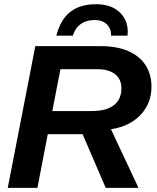

<svg xmlns="http://www.w3.org/2000/svg" viewBox="-20 -912 762 932"><path d="M211.9 -260.7 161.6 0H17.6L151.4 -688H469.2Q547.4 -688 602.5 -664.1Q657.7 -640.1 686.5 -595.7Q715.3 -551.3 715.3 -491.2Q715.3 -410.6 662.4 -354.5Q609.4 -298.3 518.6 -284.7L652.3 0H493.2L380.9 -260.7ZM425.8 -373Q496.6 -373 533 -401.6Q569.3 -430.2 569.3 -482.9Q569.3 -528.3 538.3 -552.2Q507.3 -576.2 451.2 -576.2H273.4L233.9 -373ZM447.3 -891.6Q517.1 -891.6 558.6 -854.5Q600.1 -817.4 600.1 -757.3L599.1 -738.8H519.5Q519.5 -774.4 497.8 -794.7Q476.1 -814.9 439.5 -814.9Q399.4 -814.9 372.1 -795.4Q344.7 -775.9 333.5 -738.8H253.4Q273.9 -817.4 321.3 -854.5Q368.7 -891.6 447.3 -891.6Z"/></svg>

Font: Arimo
Style: Italic
Weight: 400
Italic angle: -12°
Designer: Steve Matteson
Foundry: Monotype Imaging Inc.
Version: Version 1.33